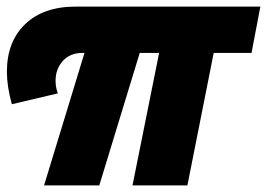

<svg xmlns="http://www.w3.org/2000/svg" viewBox="-20 -564 812 584"><path d="M745 -403H630L550 0H383L464 -403H405L282 0H114L237 -403H230Q193 -403 171 -378.5Q149 -354 149 -318Q149 -298 156 -280L16 -247Q1 -301 1 -346Q1 -437 56.5 -490.5Q112 -544 211 -544H772Z"/></svg>

Font: Gontserrat ExtraBold
Style: Italic
Weight: 800
Italic angle: -11.3°
Designer: Julieta Ulanovsky
Foundry: Julieta Ulanovsky
Version: Version 6.001